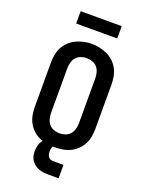

<svg xmlns="http://www.w3.org/2000/svg" viewBox="-201 -1024 1001 1317"><g transform="rotate(20 300.0 -365.5)"><path d="M300 8Q271 8 242 3.5Q213 -1 186.5 -13.5Q160 -26 138.5 -46.5Q117 -67 103.5 -92.5Q90 -118 84.5 -147Q79 -176 79 -205V-530Q79 -559 84.5 -588Q90 -617 103.5 -642.5Q117 -668 139 -688.5Q161 -709 187 -721Q213 -733 242 -739.5Q271 -746 300 -746Q329 -746 358 -739.5Q387 -733 413 -721Q439 -709 461 -688.5Q483 -668 496.5 -642.5Q510 -617 515.5 -588Q521 -559 521 -530V-205Q521 -176 515.5 -147Q510 -118 496.5 -92.5Q483 -67 461.5 -46.5Q440 -26 413.5 -13.5Q387 -1 358 3.5Q329 8 300 8ZM300 -93Q322 -93 342.5 -100.5Q363 -108 377 -124.5Q391 -141 396.5 -162.5Q402 -184 402 -205V-530Q402 -552 396.5 -573.5Q391 -595 377 -611Q363 -627 341.5 -634.5Q320 -642 299 -642Q277 -642 256.5 -634Q236 -626 222.5 -610Q209 -594 203.5 -572.5Q198 -551 198 -530V-205Q198 -184 203.5 -162.5Q209 -141 223 -124.5Q237 -108 257.5 -100.5Q278 -93 300 -93ZM325 199Q307 199 289.5 197Q272 195 255.5 188.5Q239 182 224.5 171.5Q210 161 200 146.5Q190 132 186 114.5Q182 97 182 79Q182 56 189 32.5Q196 9 213 -7.5Q230 -24 253 -31Q276 -38 300 -38V0Q293 0 288.5 6.5Q284 13 282.5 20Q281 27 280 34Q279 41 279 48Q279 58 281.5 68Q284 78 290 86Q296 94 305.5 97.5Q315 101 325 101H400V199ZM150 -840V-930H450V-840Z"/></g></svg>

Font: Iosevka Slab Extended
Style: Bold
Weight: 700
Width: 7
Monospace: yes
Designer: Belleve Invis
Foundry: Belleve Invis
Version: Version 11.1.0; ttfautohint (v1.8.3)